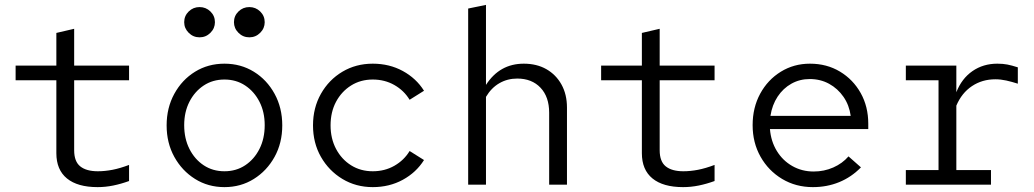

<svg xmlns="http://www.w3.org/2000/svg" viewBox="-20 -757 4240 787"><path d="M380 10Q298 10 254.5 -25.5Q211 -61 211 -129V-428H44V-488H211V-622L284 -639V-488H509V-428H284V-141Q284 -95 309 -75Q334 -55 381 -55Q410 -55 441 -61Q472 -67 509 -81V-15Q476 -3 444 3.5Q412 10 380 10Z M900 10Q833 10 779.5 -23.5Q726 -57 694.5 -114Q663 -171 663 -243Q663 -315 694.5 -372.5Q726 -430 779.5 -463Q833 -496 900 -496Q967 -496 1020.5 -463Q1074 -430 1105.5 -372.5Q1137 -315 1137 -243Q1137 -171 1105.5 -114Q1074 -57 1020.5 -23.5Q967 10 900 10ZM900 -55Q948 -55 985 -79.5Q1022 -104 1043.5 -146.5Q1065 -189 1065 -244Q1065 -298 1043.5 -340Q1022 -382 985 -406.5Q948 -431 900 -431Q852 -431 815 -406.5Q778 -382 756.5 -340Q735 -298 735 -244Q735 -189 756.5 -146.5Q778 -104 815 -79.5Q852 -55 900 -55ZM798 -604Q772 -604 753.5 -622.5Q735 -641 735 -666Q735 -692 753.5 -710Q772 -728 798 -728Q824 -728 842.5 -710Q861 -692 861 -666Q861 -641 842.5 -622.5Q824 -604 798 -604ZM1002 -604Q976 -604 957.5 -622.5Q939 -641 939 -666Q939 -692 957.5 -710Q976 -728 1002 -728Q1028 -728 1046.5 -710Q1065 -692 1065 -666Q1065 -641 1046.5 -622.5Q1028 -604 1002 -604Z M1508 10Q1439 10 1383.5 -23.5Q1328 -57 1295.5 -114Q1263 -171 1263 -243Q1263 -315 1295.5 -372.5Q1328 -430 1383.5 -463Q1439 -496 1508 -496Q1576 -496 1631 -466Q1686 -436 1718 -385L1659 -348Q1636 -386 1596.5 -408.5Q1557 -431 1508 -431Q1458 -431 1419 -406.5Q1380 -382 1357.5 -340Q1335 -298 1335 -243Q1335 -189 1357.5 -146.5Q1380 -104 1419 -79.5Q1458 -55 1508 -55Q1557 -55 1596.5 -77.5Q1636 -100 1659 -138L1718 -101Q1686 -50 1631 -20Q1576 10 1508 10Z M1899 0V-722L1972 -737V-409Q2028 -496 2127 -496Q2180 -496 2219.5 -473.5Q2259 -451 2281.5 -410.5Q2304 -370 2304 -316V0H2231V-295Q2231 -360 2195.5 -397.5Q2160 -435 2100 -435Q2060 -435 2027 -416Q1994 -397 1972 -360V0Z M2780 10Q2698 10 2654.5 -25.5Q2611 -61 2611 -129V-428H2444V-488H2611V-622L2684 -639V-488H2909V-428H2684V-141Q2684 -95 2709 -75Q2734 -55 2781 -55Q2810 -55 2841 -61Q2872 -67 2909 -81V-15Q2876 -3 2844 3.5Q2812 10 2780 10Z M3312 10Q3242 10 3186 -23.5Q3130 -57 3097.5 -114.5Q3065 -172 3065 -244Q3065 -316 3096 -373Q3127 -430 3180.5 -463Q3234 -496 3300 -496Q3369 -496 3423 -463.5Q3477 -431 3508 -375.5Q3539 -320 3539 -250V-228H3136Q3140 -178 3164 -138.5Q3188 -99 3227.5 -76.5Q3267 -54 3315 -54Q3358 -54 3395.5 -70.5Q3433 -87 3458 -116L3509 -71Q3470 -31 3420 -10.5Q3370 10 3312 10ZM3138 -282H3467Q3461 -326 3437.5 -360Q3414 -394 3378.5 -413.5Q3343 -433 3299 -433Q3258 -433 3224 -414Q3190 -395 3167.5 -361Q3145 -327 3138 -282Z M3693 0V-60H3827V-428H3693V-488H3900V-379Q3922 -435 3966 -465.5Q4010 -496 4068 -496Q4091 -496 4109 -492.5Q4127 -489 4152 -481V-414Q4127 -422 4104.5 -427Q4082 -432 4060 -432Q4006 -432 3964 -404Q3922 -376 3900 -324V-60H4042V0Z"/></svg>

Font: Red Hat Mono
Style: Regular
Weight: 400
Designer: Pentagram, MCKL
Foundry: Pentagram, MCKL
Version: Version 1.023